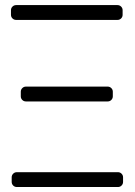

<svg xmlns="http://www.w3.org/2000/svg" viewBox="-20 -752 541 772"><path d="M63.6 -383.2V-364.7Q63.6 -356.2 69.6 -350.1Q75.6 -344.1 84.5 -344.1H413Q421.5 -344.1 427.6 -350.1Q433.6 -356.2 433.6 -364.7V-383.2Q433.6 -391.7 427.6 -397.7Q421.5 -403.8 413 -403.8H84.5Q75.6 -403.8 69.6 -397.7Q63.6 -391.7 63.6 -383.2ZM45.1 -671.9H452.4Q460.9 -671.9 467 -677.9Q473 -683.9 473 -692.5V-710.9Q473 -719.5 467 -725.5Q460.9 -731.5 452.4 -731.5H45.1Q36.2 -731.5 30.2 -725.5Q24.1 -719.5 24.1 -710.9V-692.5Q24.1 -683.9 30.2 -677.9Q36.2 -671.9 45.1 -671.9ZM47.9 0H454.2Q462.7 0 468.8 -6Q474.8 -12.1 474.8 -20.6V-39.1Q474.8 -47.6 468.8 -53.6Q462.7 -59.7 454.2 -59.7H47.9Q39.1 -59.7 33 -53.6Q27 -47.6 27 -39.1V-20.6Q27 -12.1 33 -6Q39.1 0 47.9 0Z"/></svg>

Font: DeltaSans Light
Style: Regular
Weight: 300
Designer: Rasmus Andersson
Foundry: rsms
Version: Version 3.012